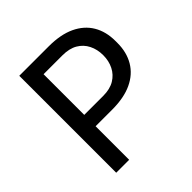

<svg xmlns="http://www.w3.org/2000/svg" viewBox="-194 -881 1028 1028"><g transform="rotate(-45 320.0 -367.0)"><path d="M184 -254V-340H347Q399 -340 433 -360.5Q467 -381 484.5 -416Q502 -451 502 -494Q502 -538 484.5 -573Q467 -608 433 -628Q399 -648 347 -648H184V-734H329Q419 -734 479.5 -705.5Q540 -677 571 -625Q602 -573 602 -502V-486Q602 -416 571 -363.5Q540 -311 479.5 -282.5Q419 -254 329 -254ZM106 0V-734H204V0Z"/></g></svg>

Font: SVN-Sora Variable
Style: Regular
Weight: 400
Designer: Jonathan Barnbrook, Julián Moncada
Foundry: Barnbrook Fonts
Version: Version 2.000 - Viet hoa boi STYLEno.1 Fonts